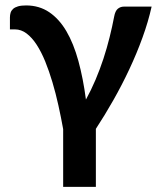

<svg xmlns="http://www.w3.org/2000/svg" viewBox="-20 -538 599 725"><path d="M218.5 167.5V-50.5Q210.5 -95 200.5 -140.2Q190.5 -185.5 178 -227.5Q165.5 -269.5 150.8 -305.8Q136 -342 118.5 -369Q101 -396 80.5 -411.5Q60 -427 36.5 -427H17.5V-472Q17.5 -481.5 20 -489.8Q22.5 -498 29.2 -504.2Q36 -510.5 48 -514Q60 -517.5 78.5 -517.5Q128 -517.5 165.8 -492Q203.5 -466.5 230.8 -420Q258 -373.5 276 -307.8Q294 -242 304.5 -162Q324 -197.5 340.8 -237Q357.5 -276.5 370.8 -317Q384 -357.5 394 -397.8Q404 -438 411 -475Q415 -497 425 -505Q435 -513 447.5 -513H552.5Q540 -456.5 518.2 -396.5Q496.5 -336.5 468.5 -276.8Q440.5 -217 408 -159.8Q375.5 -102.5 342 -51.5V167.5Z"/></svg>

Font: Lato
Style: Bold
Weight: 700
Designer: Lukasz Dziedzic
Foundry: tyPoland Lukasz Dziedzic
Version: Version 2.007; 2014-02-27